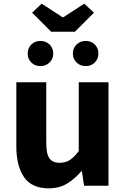

<svg xmlns="http://www.w3.org/2000/svg" viewBox="-20 -1012 686 1046"><path d="M245 14Q153 14 111 -47Q69 -108 69 -214V-564H232V-234Q232 -173 249.5 -149Q267 -125 304 -125Q336 -125 360 -140Q384 -155 409 -189V-564H571V0H438L426 -79H423Q387 -37 345 -11.5Q303 14 245 14ZM259 -839 155 -943 207 -992 321 -918H325L439 -992L492 -943L388 -839ZM200 -652Q170 -652 150.5 -671.5Q131 -691 131 -720Q131 -750 150.5 -769.5Q170 -789 200 -789Q230 -789 250 -769.5Q270 -750 270 -720Q270 -691 250 -671.5Q230 -652 200 -652ZM447 -652Q417 -652 397 -671.5Q377 -691 377 -720Q377 -750 397 -769.5Q417 -789 447 -789Q477 -789 496.5 -769.5Q516 -750 516 -720Q516 -691 496.5 -671.5Q477 -652 447 -652Z"/></svg>

Font: Noto Sans TC ExtraBold
Style: Regular
Weight: 800
Designer: Ryoko NISHIZUKA  (kana, bopomofo & ideographs); Paul D. Hunt (Latin, Greek & Cyrillic); Sandoll Communications , Soo-you
Foundry: Adobe
Version: Version 2.004-H2;hotconv 1.0.118;makeotfexe 2.5.65603